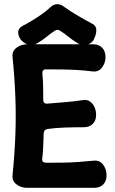

<svg xmlns="http://www.w3.org/2000/svg" viewBox="-20 -889 550 919"><path d="M485 -616Q485 -588 468.5 -566Q452 -544 424 -547Q385 -552 349 -554Q313 -556 276.5 -556.5Q240 -557 200 -557Q190 -557 186 -551.5Q182 -546 183 -535Q186 -504 186.5 -472Q187 -440 187 -412Q187 -401 192.5 -396.5Q198 -392 207 -393Q250 -397 291 -400Q332 -403 378 -410Q397 -413 411 -403Q425 -393 432.5 -376Q440 -359 440 -339Q440 -312 424 -296Q408 -280 381 -280Q333 -280 290.5 -278.5Q248 -277 210 -272Q201 -271 195.5 -266Q190 -261 189 -252Q188 -222 187 -191.5Q186 -161 182 -128Q181 -118 186.5 -114Q192 -110 202 -110Q244 -110 280 -110.5Q316 -111 352 -113.5Q388 -116 429 -120Q457 -123 473.5 -101Q490 -79 490 -49Q490 -22 474 -6Q458 10 431 10H109Q81 10 59 -6.5Q37 -23 40 -51Q50 -149 53.5 -241Q57 -333 53.5 -425.5Q50 -518 40 -616Q37 -644 59 -660.5Q81 -677 109 -677H426Q453 -677 469 -660.5Q485 -644 485 -616ZM424 -774Q442 -764 441 -742.5Q440 -721 430 -703V-701Q422 -686 407.5 -679.5Q393 -673 378 -674Q363 -675 352 -682Q327 -697 309 -712Q291 -727 269 -741Q255 -751 241 -741Q220 -727 202 -712Q184 -697 158 -682Q143 -672 121 -675Q99 -678 86 -693L84 -694Q68 -712 67 -732Q66 -752 86 -764Q108 -775 133.5 -790.5Q159 -806 183 -823Q207 -840 222 -855Q237 -869 254 -869Q271 -869 286 -857Q318 -834 355 -812.5Q392 -791 424 -774Z"/></svg>

Font: Winky Sans SemiBold
Style: Regular
Weight: 600
Designer: Simon Atzbach
Foundry: typofactur
Version: Version 1.205